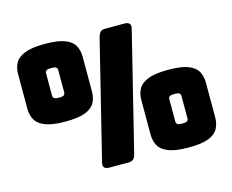

<svg xmlns="http://www.w3.org/2000/svg" viewBox="-102 -870 1234 1022"><g transform="rotate(-15 515.5 -359.5)"><path d="M996 -113Q996 -78 981.5 -51Q967 -24 929 -9Q891 6 819 6Q748 6 709 -9Q670 -24 655 -51Q640 -78 640 -113V-303Q640 -339 655 -365.5Q670 -392 709 -407Q748 -422 819 -422Q891 -422 929 -407Q967 -392 981.5 -365.5Q996 -339 996 -303ZM398 -416Q398 -381 383.5 -354Q369 -327 331 -312Q293 -297 221 -297Q150 -297 111 -312Q72 -327 57 -354Q42 -381 42 -416V-606Q42 -642 57 -668.5Q72 -695 111 -710Q150 -725 221 -725Q293 -725 331 -710Q369 -695 383.5 -668.5Q398 -642 398 -606ZM352 -36 512 -684Q517 -702 525.5 -711Q534 -720 553 -720H658Q698 -720 689 -684L529 -36Q525 -18 516 -9Q507 0 488 0H383Q343 0 352 -36ZM187 -447Q187 -440 193 -434.5Q199 -429 221 -429Q242 -429 248 -434.5Q254 -440 254 -447V-575Q254 -581 248 -586.5Q242 -592 221 -592Q199 -592 193 -586.5Q187 -581 187 -575ZM785 -144Q785 -137 791 -131.5Q797 -126 819 -126Q840 -126 846 -131.5Q852 -137 852 -144V-272Q852 -278 846 -283.5Q840 -289 819 -289Q797 -289 791 -283.5Q785 -278 785 -272Z"/></g></svg>

Font: Bungee Tint
Style: Regular
Weight: 400
Designer: David Jonathan Ross
Foundry: David Jonathan Ross
Version: Version 2.001